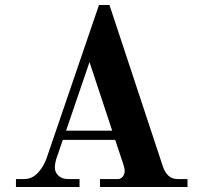

<svg xmlns="http://www.w3.org/2000/svg" viewBox="-20 -750 794 770"><path d="M245 -226H430L339 -501ZM44 0V-32H78Q108 -32 131 -56Q154 -80 166 -113L377 -730H419L633 -83Q650 -32 692 -32H732V0H381V-32H453Q464 -32 472 -41.5Q480 -51 480 -64Q480 -75 474 -93L442 -189H232L211 -128Q200 -100 200 -77Q200 -60 214 -46Q228 -32 252 -32H299V0Z"/></svg>

Font: Old Standard TT
Style: Bold
Weight: 700
Designer: Alexey Kryukov <alexios@thessalonica.org.ru>
Version: Version 2.2